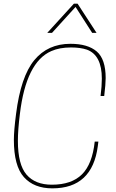

<svg xmlns="http://www.w3.org/2000/svg" viewBox="-20 -1026 633 1052"><path d="M509 -846ZM509 -846H485L394 -988L265 -846H239L385 -1006H405ZM267 6Q166 6 111 -55.5Q56 -117 56 -260Q56 -309 68 -402Q94 -607 168 -696.5Q242 -786 366 -786Q461 -786 510 -744Q559 -702 559 -598Q559 -566 551 -500H531Q538 -554 538 -595Q538 -724 456 -754Q420 -766 369 -766Q306 -766 261 -746Q123 -686 89 -402Q78 -313 78 -254Q78 -124 125.5 -69Q173 -14 264 -14Q372 -14 429 -70.5Q486 -127 499 -250H519L516 -226Q486 6 267 6Z"/></svg>

Font: Tanohe Sans Thin
Style: Italic
Weight: 100
Designer: Village Type and Design LLC & Cristiano Sobral
Foundry: Cooper Hewitt Smithsonian Design Museum
Version: Version 1.00;September 29, 2021;FontCreator 13.0.0.2655 64-b